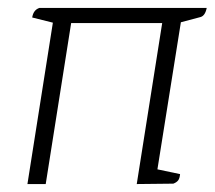

<svg xmlns="http://www.w3.org/2000/svg" viewBox="-20 -463 540 483"><path d="M500 -443Q496 -423 484 -420L435 -407L376 -37L433 -25Q432 -14 428 -9Q424 -4 416 -1L324 0L388 -405H159L95 0H49L113 -406L61 -419Q64 -438 79 -443Z"/></svg>

Font: Petrona ExtraLight
Style: Italic
Weight: 200
Italic angle: -9°
Designer: Ringo R. Seeber
Foundry: Ringo R. Seeber
Version: Version 2.001; ttfautohint (v1.8.3)